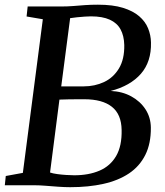

<svg xmlns="http://www.w3.org/2000/svg" viewBox="-20 -770 684 798"><path d="M272 8Q248 8 221 6Q194 4 168.8 2Q143.5 0 124 0H0L4 -38.5L75 -51.5L158 -690L90.5 -701.5L95 -743H231.5Q261 -743 285.2 -745Q309.5 -747 333.8 -748.8Q358 -750.5 387 -750.5Q449 -750.5 491 -737.5Q533 -724.5 558.5 -702.5Q584 -680.5 595.5 -652.2Q607 -624 607.5 -593.5Q609.5 -513.5 565.5 -463.2Q521.5 -413 440 -392Q488 -390 525.5 -369.5Q563 -349 584.8 -315.5Q606.5 -282 607 -239.5Q607.5 -173 583.8 -125.8Q560 -78.5 515.8 -49Q471.5 -19.5 409.8 -5.8Q348 8 272 8ZM288.5 -41.5Q349 -41.5 393.8 -60.8Q438.5 -80 462.8 -121.8Q487 -163.5 485.5 -230Q484.5 -295 445 -326.2Q405.5 -357.5 330.5 -357.5Q293.5 -357.5 269.8 -357.2Q246 -357 227 -356L188 -53Q199.5 -49 217.8 -46.5Q236 -44 255.2 -42.8Q274.5 -41.5 288.5 -41.5ZM234.5 -411Q256.5 -410.5 280.8 -410.8Q305 -411 328 -411Q374 -411 412.8 -429.2Q451.5 -447.5 474.5 -485.8Q497.5 -524 496.5 -583Q495.5 -621.5 481 -648Q466.5 -674.5 436.2 -688.2Q406 -702 358 -702Q349 -702 333 -701Q317 -700 300.2 -698.2Q283.5 -696.5 271.5 -694.5Z"/></svg>

Font: Merriweather 36pt Medium
Style: Italic
Weight: 500
Italic angle: -7.8°
Version: Version 2.101